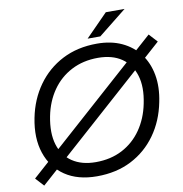

<svg xmlns="http://www.w3.org/2000/svg" viewBox="-93 -960 1010 1058"><g transform="rotate(-10 411.5 -431.0)"><path d="M69 10 26 -37 780 -710 823 -663ZM365 10Q258 10 187 -38Q116 -86 87.5 -171.5Q59 -257 81 -367Q101 -468 156.5 -545.5Q212 -623 296.5 -666.5Q381 -710 490 -710Q569 -710 629 -682Q689 -654 727 -603.5Q765 -553 777.5 -484Q790 -415 773 -333Q753 -231 697.5 -153.5Q642 -76 558 -33Q474 10 365 10ZM372 -68Q456 -68 521 -102Q586 -136 628.5 -197.5Q671 -259 687 -339Q706 -430 686 -495.5Q666 -561 614 -596.5Q562 -632 482 -632Q399 -632 333.5 -598Q268 -564 225.5 -503Q183 -442 167 -361Q149 -269 169 -203.5Q189 -138 241.5 -103Q294 -68 372 -68ZM445 -746 569 -872H674L516 -746Z"/></g></svg>

Font: REM Light
Style: Italic
Weight: 300
Italic angle: -11°
Designer: Octavio Pardo
Foundry: Ashler Design
Version: Version 1.005;gftools[0.9.28]